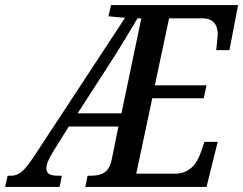

<svg xmlns="http://www.w3.org/2000/svg" viewBox="-64 -734 955 754"><path d="M-44 0H170L179 -44H163C131 -44 118 -53 118 -73C118 -90 128 -110 143 -136L206 -237H401L375 -109C364 -51 329 -44 291 -44H280L271 0H747L791 -177H739L724 -134C709 -90 679 -52 624 -52H471L534 -348H736L747 -399H544L600 -662H731C775 -662 791 -635 791 -599C791 -591 786 -546 785 -537H837L871 -714H372L362 -670L427 -664L71 -122C30 -60 10 -44 -21 -44H-34ZM241 -289 359 -472C400 -534 445 -610 476 -662H491L413 -289Z"/></svg>

Font: Noto Serif Condensed Medium
Style: Italic
Weight: 500
Width: 3
Italic angle: -12°
Designer: Monotype Design Team
Foundry: Monotype Imaging Inc.
Version: Version 2.013